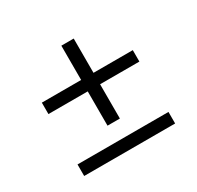

<svg xmlns="http://www.w3.org/2000/svg" viewBox="-108 -669 733 713"><g transform="rotate(-30 258.0 -313.0)"><path d="M63 -82V-131.5H453V-82ZM284.5 -200.5H231.5V-543.5H284.5ZM63 -347.5V-396.5H453V-347.5Z"/></g></svg>

Font: Anek Tamil Medium Light
Style: Regular
Weight: 300
Version: Version 1.003